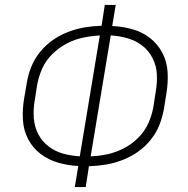

<svg xmlns="http://www.w3.org/2000/svg" viewBox="-20 -755 760 775"><path d="M282 0H326L339 -84Q373 -85 406.5 -90.5Q440 -96 473 -108.5Q506 -121 535.5 -141.5Q565 -162 588 -190.5Q611 -219 623.5 -251Q636 -283 642 -317L652 -380Q659 -423 656.5 -464.5Q654 -506 635.5 -541.5Q617 -577 585.5 -601.5Q554 -626 514.5 -637Q475 -648 433 -650L447 -735H403L390 -651Q356 -650 322.5 -644.5Q289 -639 256 -626.5Q223 -614 193.5 -593.5Q164 -573 141.5 -545Q119 -517 106 -484.5Q93 -452 88 -419L77 -355Q70 -313 72.5 -271Q75 -229 93.5 -193.5Q112 -158 143.5 -134Q175 -110 214.5 -98.5Q254 -87 296 -85ZM302 -124Q267 -126 234.5 -135Q202 -144 175.5 -164.5Q149 -185 134 -214.5Q119 -244 116.5 -278.5Q114 -313 120 -349L130 -412Q136 -446 150.5 -478.5Q165 -511 191 -536.5Q217 -562 249 -579Q281 -596 315 -603Q349 -610 383 -612ZM346 -124 427 -612Q462 -610 495 -600.5Q528 -591 554 -571Q580 -551 595.5 -521Q611 -491 613 -456.5Q615 -422 609 -387L599 -323Q593 -289 578.5 -257Q564 -225 538 -199Q512 -173 480 -156.5Q448 -140 414 -132.5Q380 -125 346 -124Z"/></svg>

Font: Iosevka Sparkle Extralight
Style: Italic
Weight: 200
Italic angle: -9°
Designer: Belleve Invis
Foundry: Belleve Invis
Version: Version 4.5.0; ttfautohint (v1.8.3)